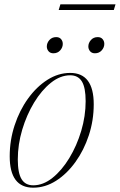

<svg xmlns="http://www.w3.org/2000/svg" viewBox="-20 -860 556 890"><path d="M305.5 -522Q414.5 -522 414.5 -376.5Q414.5 -302 391.8 -232.8Q369 -163.5 329.5 -108.8Q290 -54 239.8 -22Q189.5 10 134 10Q25 10 25 -135.5Q25 -210 47.8 -279.2Q70.5 -348.5 110 -403.2Q149.5 -458 199.8 -490Q250 -522 305.5 -522ZM134 -1Q180 -1 223.2 -35.5Q266.5 -70 301.2 -127.2Q336 -184.5 356.5 -253.2Q377 -322 377 -391Q377 -454 359.5 -482.5Q342 -511 305.5 -511Q259.5 -511 216.2 -476.5Q173 -442 138.2 -384.8Q103.5 -327.5 83 -258.8Q62.5 -190 62.5 -121Q62.5 -58 80 -29.5Q97.5 -1 134 -1ZM227.5 -613Q213 -613 205 -622.5Q197 -632 197 -644.5Q197 -661 209 -674.5Q221 -688 240.5 -688Q255 -688 263 -678.8Q271 -669.5 271 -656.5Q271 -640 259 -626.5Q247 -613 227.5 -613ZM420 -613Q405.5 -613 397.5 -622.5Q389.5 -632 389.5 -644.5Q389.5 -661 401.5 -674.5Q413.5 -688 433 -688Q447.5 -688 455.5 -678.8Q463.5 -669.5 463.5 -656.5Q463.5 -640 451.5 -626.5Q439.5 -613 420 -613ZM252 -813.5 260 -840H515.5L507.5 -813.5Z"/></svg>

Font: Newsreader Display ExtraLight
Style: Italic
Weight: 275
Italic angle: -17°
Designer: Hugues Gentile
Foundry: Production Type
Version: Version 1.002